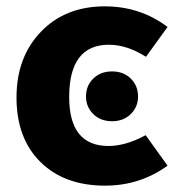

<svg xmlns="http://www.w3.org/2000/svg" viewBox="-20 -568 553 605"><path d="M310 -548Q422 -548 508 -483L440 -389Q380 -427 323 -427Q198 -427 198 -262Q198 -108 322 -108Q376 -108 439 -142L508 -46Q421 17 311 17Q183 17 107.5 -57.5Q32 -132 32 -261Q32 -388 109 -468Q186 -548 310 -548ZM415 -264Q415 -231 392 -208.5Q369 -186 333 -186Q297 -186 274 -208.5Q251 -231 251 -264Q251 -298 274 -320.5Q297 -343 333 -343Q369 -343 392 -320.5Q415 -298 415 -264Z"/></svg>

Font: Fira Sans
Style: Bold
Weight: 700
Designer: bBox Type GmbH & Carrois Corporate GbR & Edenspiekermann AG
Foundry: bBox Type GmbH & Carrois Corporate GbR & Edenspiekermann AG
Version: Version 4.301;PS 004.301;hotconv 1.0.88;makeotf.lib2.5.64775